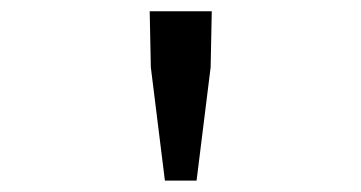

<svg xmlns="http://www.w3.org/2000/svg" viewBox="-20 -707 640 340"><path d="M272 -387.2 247.1 -587.9 245.1 -687H355L353 -587.9L328.1 -387.2Z"/></svg>

Font: Office Code Pro D
Style: Regular
Weight: 400
Designer: Nathan Rutzky & Paul D. Hunt
Foundry: Adobe Systems Incorporated
Version: Version 1.004;PS 001.004;hotconv 1.0.70;makeotf.lib2.5.58329